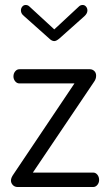

<svg xmlns="http://www.w3.org/2000/svg" viewBox="-20 -751 441 771"><path d="M312 -731Q320 -731 325.5 -724.5Q331 -718 331 -709Q331 -697 319 -686L218 -596Q206 -586 198 -586Q188 -586 178 -596L77 -686Q64 -696 64 -709Q64 -718 69.5 -724.5Q75 -731 83 -731Q92 -731 98 -725L198 -633L297 -725Q303 -731 312 -731ZM378 -28Q378 -17 371 -8.5Q364 0 354 0H51Q39 0 31.5 -8Q24 -16 24 -26Q24 -37 34 -51L279 -416H58Q48 -416 41 -424.5Q34 -433 34 -444Q34 -456 41 -464.5Q48 -473 58 -473H341Q351 -473 358.5 -466Q366 -459 366 -447Q366 -434 358 -423L112 -58H354Q364 -58 371 -49.5Q378 -41 378 -28Z"/></svg>

Font: Dosis
Style: Regular
Weight: 400
Designer: Edgar Tolentino, Pablo Impallari, Igino Marini
Foundry: Edgar Tolentino, Pablo Impallari, Igino Marini
Version: Version 1.007;Glyphs 3.1.1 (3134)